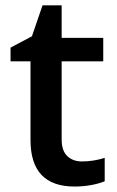

<svg xmlns="http://www.w3.org/2000/svg" viewBox="-20 -680 433 710"><path d="M283.2 -83Q325.2 -83 367.2 -96.2V-9.8Q348.1 -1.5 318.1 4.2Q288.1 9.8 255.9 9.8Q92.8 9.8 92.8 -162.1V-453.1H19V-503.9L98.1 -545.9L137.2 -660.2H208V-540H361.8V-453.1H208V-164.1Q208 -122.6 228.8 -102.8Q249.5 -83 283.2 -83Z"/></svg>

Font: f2_46825          
Style: Regular
Weight: 600
Foundry: Ascender Corporation
Version: Version 1.10